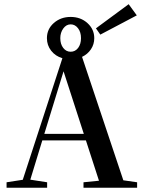

<svg xmlns="http://www.w3.org/2000/svg" viewBox="-20 -877 671 897"><path d="M448.7 -715.3 428.2 -744.6 581.1 -857.4 619.1 -805.2ZM10.7 0V-25.4L86.4 -37.1L271.5 -605Q238.8 -614.7 219 -640.1Q199.2 -665.5 199.2 -698.7Q199.2 -741.2 231.4 -769.5Q263.7 -797.9 310.1 -797.9Q356.9 -797.9 388.7 -769Q420.4 -740.2 420.4 -698.7Q420.4 -669.9 404.8 -646.7Q389.2 -623.5 363.3 -611.3L556.2 -34.7L620.6 -25.4V0H370.1V-25.4L442.4 -32.7L381.3 -221.2H177.7L121.6 -37.6L200.2 -25.4V0ZM310.1 -635.3Q331.5 -635.3 345 -653.1Q358.4 -670.9 358.4 -698.7Q358.4 -727.1 344.5 -745.1Q330.6 -763.2 310.1 -763.2Q289.6 -763.2 275.6 -743.9Q261.7 -724.6 261.7 -698.7Q261.7 -670.9 275.4 -653.1Q289.1 -635.3 310.1 -635.3ZM276.9 -543.9 187 -251.5H371.6Z"/></svg>

Font: Elstob 18pt Medium
Style: Regular
Weight: 500
Designer: Peter S. Baker
Version: Version 1.015